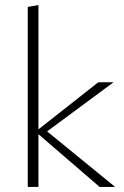

<svg xmlns="http://www.w3.org/2000/svg" viewBox="-20 -734 486 754"><path d="M432 0H371L131 -207V0H89V-707L131 -714V-226L366 -411H426L165 -218Z"/></svg>

Font: EauTestText Light
Style: Regular
Weight: 300
Designer: Christian Thalmann (Catharsis Fonts)
Version: Version 0.001;PS 000.001;hotconv 1.0.88;makeotf.lib2.5.64775